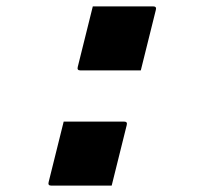

<svg xmlns="http://www.w3.org/2000/svg" viewBox="-20 -570 640 600"><path d="M420 -350H231Q220 -350 223 -361L270 -550H459Q470 -550 467 -539ZM329 10H140Q129 10 132 -1L179 -190H368Q379 -190 376 -179Z"/></svg>

Font: Recursive Mn Lnr St XBd
Style: Italic
Weight: 800
Italic angle: -15°
Monospace: yes
Version: Version 1.079;hotconv 1.0.112;makeotfexe 2.5.65598; ttfautoh